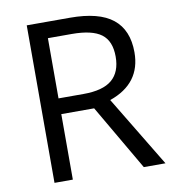

<svg xmlns="http://www.w3.org/2000/svg" viewBox="-80 -785 779 857"><g transform="rotate(-10 309.0 -357.0)"><path d="M181.2 -296.9V0H98.1V-713.9H293.9Q425.3 -713.9 488 -663.6Q550.8 -613.3 550.8 -512.2Q550.8 -370.6 407.2 -320.8L601.1 0H502.9L330.1 -296.9ZM181.2 -368.2H294.9Q382.8 -368.2 423.8 -403.1Q464.8 -438 464.8 -507.8Q464.8 -578.6 423.1 -609.9Q381.3 -641.1 289.1 -641.1H181.2Z"/></g></svg>

Font: Samim FD
Style: FD
Weight: 400
Foundry: DejaVu fonts team - Redesigned by Saber Rastikerdar
Version: Version 4.00 December 17, 2020